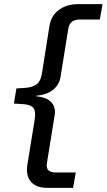

<svg xmlns="http://www.w3.org/2000/svg" viewBox="-20 -725 514 925"><path d="M205 180Q173 180 150 167.5Q127 155 117 131.5Q107 108 111 74L147 -148Q154 -190 139.5 -206.5Q125 -223 80 -224L47 -226L59 -299L93 -301Q135 -303 156 -318.5Q177 -334 183 -377L218 -599Q226 -650 264 -677.5Q302 -705 354 -705H474L461 -631H365Q341 -631 327 -620.5Q313 -610 309 -586L272 -357Q269 -332 254 -311.5Q239 -291 214.5 -279Q190 -267 155 -264V-261Q189 -258 210 -246Q231 -234 239.5 -213.5Q248 -193 243 -168L206 61Q202 85 213.5 95.5Q225 106 249 106H345L332 180Z"/></svg>

Font: Nunito Sans 7pt SemiExpanded
Style: Italic
Weight: 400
Width: 6
Italic angle: -9°
Designer: Vernon Adams
Foundry: Vernon Adams
Version: Version 3.101;gftools[0.9.27]